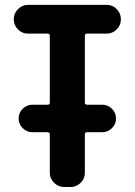

<svg xmlns="http://www.w3.org/2000/svg" viewBox="-20 -750 540 770"><path d="M408.2 -730.5Q431.6 -730.5 448.2 -713.4Q464.8 -696.3 464.8 -672.9V-671.9Q464.8 -648.4 447.8 -631.8Q430.7 -615.2 408.2 -615.2H329.1Q320.3 -615.2 320.3 -606.4V-337.9Q320.3 -330.1 329.1 -330.1H389.6Q412.1 -330.1 428.7 -314Q445.3 -297.9 445.3 -274.9Q445.3 -252 428.7 -235.8Q412.1 -219.7 389.6 -219.7H329.1Q320.3 -219.7 320.3 -210.9V-56.6Q320.3 -33.2 303.2 -16.6Q286.1 0 262.7 0H237.3Q213.9 0 196.8 -17.1Q179.7 -34.2 179.7 -56.6V-210.9Q179.7 -219.7 170.9 -219.7H110.4Q87.9 -219.7 71.3 -235.8Q54.7 -252 54.7 -274.9Q54.7 -297.9 71.3 -314Q87.9 -330.1 110.4 -330.1H170.9Q179.7 -330.1 179.7 -337.9V-606.4Q179.7 -615.2 170.9 -615.2H91.8Q68.4 -615.2 51.8 -632.3Q35.2 -649.4 35.2 -671.9V-672.9Q35.2 -696.3 52.2 -713.4Q69.3 -730.5 91.8 -730.5Z"/></svg>

Font: Rounded Mgen+ 1m bold
Style: Bold
Weight: 700
Designer: [Source Han Sans]
Ryoko NISHIZUKA  (kana & ideographs); Paul D. Hunt (Latin, Greek & Cyrillic); Wenlong ZHANG  (bopomofo
Version: Version 1.059.20150602